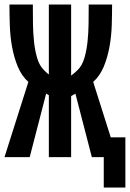

<svg xmlns="http://www.w3.org/2000/svg" viewBox="-20 -714 577 853"><path d="M296 -16H197V-291L185 -298L112 -16H0L106 -350Q76 -377 59 -418Q42 -459 33.5 -506.5Q25 -554 23.5 -603Q22 -652 22 -694H126V-673Q126 -646 126.5 -607.5Q127 -569 131 -530Q135 -491 145 -456.5Q155 -422 176 -402Q185 -392 197 -383V-694H296V-378Q312 -390 324 -402Q345 -422 355 -456.5Q365 -491 369 -530Q373 -569 373.5 -607.5Q374 -646 374 -673V-694H478Q478 -652 476.5 -603Q475 -554 466.5 -506.5Q458 -459 441 -418Q424 -377 394 -350L472 -104H537V119H441V-16H388L315 -298L296 -287Z"/></svg>

Font: D2Coding ligature
Style: Bold
Weight: 700
Monospace: yes
Designer: Yong-Rak Park; Jeong-Hwan Yoon; Sang-Min Lee;
Foundry: NHN Corporation
Version: Version 1.3.2; Build 20180524